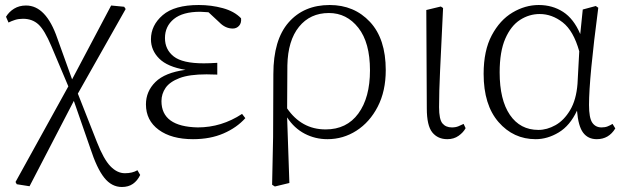

<svg xmlns="http://www.w3.org/2000/svg" viewBox="-20 -542 2502 767"><path d="M467 205Q426 205 396.5 168Q367 131 341 51L275 -139L98 202L47 194L42 185L253 -197L185 -358Q158 -422 133.5 -444.5Q109 -467 72 -467Q54 -467 40 -462.5Q26 -458 14 -452L4 -475Q16 -495 36.5 -507.5Q57 -520 84 -520Q164 -520 209 -389L268 -225L424 -520L476 -515L482 -506L291 -168L367 25Q394 94 421 122Q448 150 479 150Q509 150 529 138L540 157Q529 180 511 192.5Q493 205 467 205Z M751 14Q665 14 614 -23.5Q563 -61 563 -125Q563 -177 601 -214.5Q639 -252 721 -263Q649 -275 616 -308Q583 -341 583 -385Q583 -441 630 -481.5Q677 -522 774 -522Q824 -522 870 -509.5Q916 -497 943 -469Q945 -450 935 -439Q925 -428 910 -428Q880 -428 856 -453L813 -493L780 -495Q710 -495 674.5 -466Q639 -437 639 -390Q639 -344 674 -316.5Q709 -289 794 -289Q817 -289 848 -291V-244Q820 -245 805 -245Q736 -245 697 -230Q658 -215 641.5 -191Q625 -167 625 -138Q625 -36 770 -33Q865 -33 947 -87L960 -70Q926 -32 873 -9Q820 14 751 14Z M1067 196 1071 5 1072 -246Q1072 -383 1133 -452.5Q1194 -522 1297 -522Q1395 -522 1458 -454.5Q1521 -387 1521 -262Q1521 -178 1489 -116Q1457 -54 1404 -20Q1351 14 1288 14Q1239 14 1197 -8Q1155 -30 1127 -73L1136 189L1078 203ZM1127 -109Q1155 -68 1193.5 -46.5Q1232 -25 1281 -25Q1365 -25 1411.5 -88.5Q1458 -152 1458 -261Q1458 -372 1411.5 -431Q1365 -490 1294 -490Q1219 -490 1174.5 -435Q1130 -380 1128 -281Z M1767 14Q1729 14 1707 -13Q1685 -40 1685 -109L1683 -502L1741 -516L1750 -510Q1742 -343 1738 -259Q1734 -175 1734 -114Q1734 -65 1747.5 -49Q1761 -33 1785 -33Q1800 -33 1811 -37.5Q1822 -42 1832 -47L1840 -30Q1831 -13 1812 0.5Q1793 14 1767 14Z M2120 14Q2031 14 1971.5 -54.5Q1912 -123 1912 -247Q1912 -340 1944.5 -401Q1977 -462 2027.5 -492Q2078 -522 2132 -522Q2187 -522 2229.5 -494.5Q2272 -467 2298 -406L2308 -504L2360 -518L2370 -511Q2333 -230 2333 -123Q2333 -71 2346 -52Q2359 -33 2383 -33Q2397 -33 2407 -37Q2417 -41 2427 -47L2438 -29Q2412 14 2364 14Q2329 14 2309.5 -12Q2290 -38 2285 -100Q2257 -40 2212 -13Q2167 14 2120 14ZM2294 -337Q2271 -419 2228 -452.5Q2185 -486 2136 -486Q2094 -486 2057.5 -462.5Q2021 -439 1998.5 -387.5Q1976 -336 1976 -253Q1976 -143 2017 -83Q2058 -23 2131 -23Q2165 -23 2199 -42Q2233 -61 2257.5 -102Q2282 -143 2287 -207Z"/></svg>

Font: Minh Nguyen ExtraLight
Style: Regular
Weight: 250
Designer: Ryoko NISHIZUKA 西塚涼子 (kana & ideographs); Frank Grießhammer (Latin, Greek & Cyrillic); Wenlong ZHANG 张文龙 (bopomofo); San
Foundry: Adobe
Version: Version 1.100;July 7, 2023;FontCreator 14.0.0.2814 64-bit